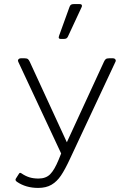

<svg xmlns="http://www.w3.org/2000/svg" viewBox="-20 -766 623 942"><path d="M268 -583 270 -591 321 -732Q324 -740 328.5 -743Q333 -746 343 -746H370Q382 -746 382 -738Q382 -733 380 -730L313 -586Q310 -580 305.5 -577.5Q301 -575 293 -575H278Q268 -575 268 -583ZM63 126Q58 122 56.5 118.5Q55 115 58 110L72 88Q75 82 79 82Q82 82 86 85Q105 98 124.5 104Q144 110 169 110Q205 110 226 89Q247 68 268 17L280 -13L70 -462Q68 -466 68 -468Q68 -473 72 -476.5Q76 -480 82 -480H101Q112 -480 117 -476Q122 -472 126 -463L308 -68L490 -463Q494 -472 499 -476Q504 -480 515 -480H534Q542 -480 546 -474.5Q550 -469 546 -462L324 12Q299 66 279 95.5Q259 125 232.5 140.5Q206 156 167 156Q107 156 63 126Z"/></svg>

Font: Mitr ExtraLight
Style: Regular
Weight: 275
Designer: Thanarat Vachiruckul
Foundry: Cadson Demak Co.,Ltd.
Version: Version 1.001